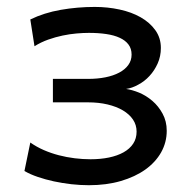

<svg xmlns="http://www.w3.org/2000/svg" viewBox="-20 -528 553 560"><path d="M239.3 12.2Q214.4 12.2 188.2 9.3Q162.1 6.3 137.2 1Q112.3 -4.4 90.1 -12Q67.9 -19.5 51.3 -29.3L68.4 -112.3Q86.4 -99.6 107.7 -90.3Q128.9 -81.1 151.6 -75.2Q174.3 -69.3 197.8 -66.4Q221.2 -63.5 244.1 -63.5Q273.4 -63.5 297.9 -68.6Q322.3 -73.7 340.3 -83.7Q358.4 -93.8 368.4 -108.9Q378.4 -124 378.4 -144Q378.4 -163.6 367.9 -179.2Q357.4 -194.8 338.4 -206.1Q319.3 -217.3 293.5 -223.4Q267.6 -229.5 236.8 -229.5H134.3V-297.9H236.8Q264.2 -297.9 287.4 -302.5Q310.5 -307.1 327.6 -316.2Q344.7 -325.2 354.2 -338.4Q363.8 -351.6 363.8 -368.7Q363.8 -386.2 354.7 -398.2Q345.7 -410.2 329.3 -417.7Q313 -425.3 290 -428.7Q267.1 -432.1 239.3 -432.1Q223.1 -432.1 203.4 -430.4Q183.6 -428.7 162.6 -424.3Q141.6 -419.9 120.4 -412.4Q99.1 -404.8 80.6 -393.1L68.4 -471.2Q108.4 -490.7 157.2 -499.3Q206.1 -507.8 256.3 -507.8Q293.9 -507.8 328.9 -500.2Q363.8 -492.7 390.4 -477.5Q417 -462.4 433.1 -439.9Q449.2 -417.5 449.2 -388.2Q449.2 -363.8 439.9 -343Q430.7 -322.3 416 -306.4Q401.4 -290.5 382.8 -280.8Q365.2 -271 347.7 -268.6Q365.2 -266.1 385.7 -257.8Q406.7 -249 424.6 -233.6Q442.4 -218.3 454.3 -196.3Q466.3 -174.3 466.3 -146.5Q466.3 -112.8 450 -83.7Q433.6 -54.7 403.8 -33.4Q374 -12.2 332.3 0Q290.5 12.2 239.3 12.2Z"/></svg>

Font: Andika Compact
Style: Regular
Weight: 400
Designer: Victor Gaultney, Annie Olsen, Julie Remington, Don Collingsworth, Eric Hays, Becca Hirsbrunner
Foundry: SIL International
Version: Version 5.000 ; LnSpcTght